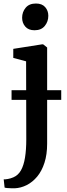

<svg xmlns="http://www.w3.org/2000/svg" viewBox="-38 -800 371 1063"><path d="M43 242.5Q34 242.5 22.5 242.2Q11 242 1 241Q-9 240 -12.5 238.5L-17.5 193Q-10 193.5 5.2 191Q20.5 188.5 36.5 181.5Q63 170 78.2 142.8Q93.5 115.5 100.5 72.2Q107.5 29 107.5 -29L106.5 -460.5L35.5 -479.5V-529.5L194.5 -554.5H201L223 -537V-4.5Q223 55.5 208.2 101.2Q193.5 147 167.8 177.8Q142 208.5 109.8 224.8Q77.5 241 43 242.5ZM152.5 -632.5Q119.5 -632.5 102 -652.8Q84.5 -673 84.5 -701.5Q84.5 -733.5 104 -757Q123.5 -780.5 160.5 -780.5H161.5Q194.5 -780.5 212 -760.8Q229.5 -741 229.5 -712.5Q229.5 -680.5 210 -656.5Q190.5 -632.5 153.5 -632.5ZM301 -300.5V-247H26V-300.5Z"/></svg>

Font: Merriweather 48pt SemiBold
Style: Regular
Weight: 600
Version: Version 2.100